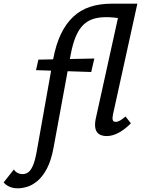

<svg xmlns="http://www.w3.org/2000/svg" viewBox="-157 -731 764 1040"><path d="M-60 289Q-87 289 -106.5 280Q-126 271 -137 257L-82 187Q-74 199 -62 205.5Q-50 212 -34 212Q-20 212 -6.5 204Q7 196 19.5 170Q32 144 42 89L131 -411Q146 -490 173 -546.5Q200 -603 239.5 -640Q279 -677 331 -694Q383 -711 447 -711H518L494 -632Q470 -635 453.5 -636.5Q437 -638 417 -638Q377 -638 346.5 -628Q316 -618 293 -595Q270 -572 253.5 -533Q237 -494 226 -436L134 64Q121 137 97.5 181.5Q74 226 45.5 249.5Q17 273 -10.5 281Q-38 289 -60 289ZM38 -351 51 -408 354 -414 337 -341ZM421 6Q398 6 382 -3Q366 -12 360.5 -32.5Q355 -53 361 -85L499 -711H587L455 -111Q451 -93 453.5 -82Q456 -71 470 -71Q481 -71 493 -78Q505 -85 523 -100L552 -63Q518 -29 485 -11.5Q452 6 421 6Z"/></svg>

Font: Ysabeau Infant SemiBold
Style: Italic
Weight: 600
Italic angle: -12°
Designer: Christian Thalmann (Catharsis Fonts)
Version: Version 2.002; featfreeze: ss01,ss02,lnum